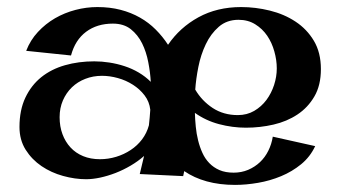

<svg xmlns="http://www.w3.org/2000/svg" viewBox="-20 -499 963 544"><path d="M676.8 -137.2Q638.7 -137.2 600.8 -147.2Q563 -157.2 532.2 -179.2Q532.7 -160.2 534.7 -140.1Q536.6 -120.1 541.3 -101.3Q545.9 -82.5 553.5 -65.9Q561 -49.3 573 -36.9Q585 -24.4 601.8 -17.1Q618.7 -9.8 642.1 -9.8Q664.1 -9.8 683.1 -17.8Q702.1 -25.9 716.6 -39.6Q731 -53.2 740.2 -71.8Q749.5 -90.3 752.9 -111.8L873 -85Q858.9 -54.7 833.3 -33.7Q807.6 -12.7 776.4 0.2Q745.1 13.2 711.2 19Q677.2 24.9 646 24.9Q602.1 24.9 565.9 14.9Q529.8 4.9 502 -14.2L499 0L376 -5.9L388.2 -57.1Q371.1 -42 350.3 -29.8Q329.6 -17.6 307.6 -9Q285.6 -0.5 263.9 4.2Q242.2 8.8 224.1 8.8Q192.4 8.8 158.7 -0.5Q125 -9.8 97.7 -28.3Q70.3 -46.9 52.7 -74.7Q35.2 -102.5 35.2 -139.2Q35.2 -187 51.8 -222.2Q68.4 -257.3 96.9 -280.3Q125.5 -303.2 164.1 -314.2Q202.6 -325.2 247.1 -325.2Q268.1 -325.2 290 -321.8Q312 -318.4 333 -311.5Q354 -304.7 373 -293.5Q392.1 -282.2 407.2 -267.1Q405.8 -293.5 400.1 -322.8Q394.5 -352.1 382.6 -376.2Q370.6 -400.4 350.6 -416.3Q330.6 -432.1 299.8 -432.1Q254.9 -432.1 223.9 -408.9Q192.9 -385.7 181.2 -341.8L54.2 -355Q65.9 -385.3 87.4 -408.4Q108.9 -431.6 136 -447.3Q163.1 -462.9 193.8 -470.9Q224.6 -479 255.9 -479Q291.5 -479 321.5 -471.2Q351.6 -463.4 376.5 -449.2Q401.4 -435.1 421.1 -415.3Q440.9 -395.5 456.1 -372.1Q489.3 -420.9 542.2 -450Q595.2 -479 663.1 -479Q704.1 -479 744.6 -469Q785.2 -459 817.4 -437.7Q849.6 -416.5 869.4 -383.3Q889.2 -350.1 889.2 -303.2Q889.2 -257.3 870.8 -225.8Q852.5 -194.3 822.8 -174.6Q793 -154.8 754.9 -146Q716.8 -137.2 676.8 -137.2ZM655.8 -442.9Q622.6 -442.9 599.9 -423.1Q577.1 -403.3 563 -373.5Q548.8 -343.8 542 -309.3Q535.2 -274.9 533.2 -245.1Q551.8 -213.4 582.5 -193.1Q613.3 -172.9 653.8 -172.9Q679.7 -172.9 700.2 -184.8Q720.7 -196.8 734.9 -215.8Q749 -234.9 756.6 -258.3Q764.2 -281.7 764.2 -305.2Q764.2 -328.6 757.3 -353.3Q750.5 -377.9 737.1 -397.7Q723.6 -417.5 703.1 -430.2Q682.6 -442.9 655.8 -442.9ZM401.9 -144Q403.3 -155.3 404.1 -166Q404.8 -176.8 405.8 -188Q403.3 -210.9 389.6 -228.8Q376 -246.6 356.4 -259Q336.9 -271.5 314 -277.8Q291 -284.2 269 -284.2Q243.7 -284.2 221.7 -275.6Q199.7 -267.1 183.6 -251.5Q167.5 -235.8 158.2 -214.4Q148.9 -192.9 148.9 -167Q148.9 -140.6 157 -118.9Q165 -97.2 179.7 -81.3Q194.3 -65.4 215.6 -56.6Q236.8 -47.9 263.2 -47.9Q286.6 -47.9 309.1 -54.7Q331.5 -61.5 350.3 -74Q369.1 -86.4 382.6 -104.2Q396 -122.1 401.9 -144Z"/></svg>

Font: Original Surfer
Style: Regular
Weight: 400
Designer: Astigmatic (AOETI)
Foundry: Astigmatic (AOETI)
Version: Version 1.001